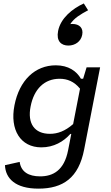

<svg xmlns="http://www.w3.org/2000/svg" viewBox="-20 -914 660 1142"><path d="M66 -287.5C37.5 -142 102 -37.5 226 -37.5C300 -37.5 358.5 -72 398.5 -117.5H404L385 -20C361.5 100.5 294.5 135 218.5 135C150 135 105 108 97 49L9.5 68.5C12.5 146.5 70.5 208 208.5 208C355.5 208 448 143.5 480.5 -25L575.5 -513.5H495L474.5 -445.5H461.5C435.5 -491 387 -525.5 312 -525.5C188.5 -525.5 95 -436.5 66 -287.5ZM410.5 -771.5C406.5 -771.5 402 -771.5 398 -770.5C420 -806 460 -829.5 504 -853L478.5 -893.5C410.5 -862.5 340.5 -806 325.5 -729.5C314 -670 343.5 -643 386.5 -643C426 -643 461.5 -666.5 469 -707C477 -747 452.5 -771.5 410.5 -771.5ZM162 -280.5C182 -385 244.5 -445.5 334.5 -445.5C380 -445.5 421 -429.5 456 -386.5L415 -176C366.5 -133.5 322 -118 277 -118C185 -118 142 -179.5 162 -280.5Z"/></svg>

Font: Monaspace Neon
Style: Italic
Weight: 400
Italic angle: -11°
Designer: Riley Cran & the Lettermatic Team
Foundry: Lettermatic
Version: Version 1.200 (Monaspace Neon)